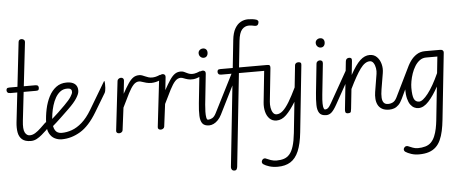

<svg xmlns="http://www.w3.org/2000/svg" viewBox="-90 -1212 4503 1884"><g transform="rotate(-5 2161.0 -270.5)"><path d="M175.5 -1004Q190 -1004 200.2 -995.2Q210.5 -986.5 208.5 -969L121 -205Q111.5 -121.5 129 -89Q146.5 -56.5 176.5 -56.5L183 0Q125.5 0 96.2 -25.8Q67 -51.5 59.2 -95.5Q51.5 -139.5 57.5 -195L146.5 -978Q148 -992 156.2 -998Q164.5 -1004 175.5 -1004ZM339.5 -92.5Q316.5 -71 291.8 -49.8Q267 -28.5 240 -14.2Q213 0 183 0Q168.5 0 162 -8.8Q155.5 -17.5 155 -28Q155 -38.5 160.8 -47.5Q166.5 -56.5 176.5 -56.5Q204.5 -56.5 232 -73.8Q259.5 -91 285.8 -116.5Q312 -142 337 -165.5Q342 -170.5 348 -170.5Q355.5 -170.5 361 -162.8Q366.5 -155 366 -142Q365.5 -131.5 359.8 -118.5Q354 -105.5 339.5 -92.5ZM24 -486Q3 -486 -5 -494.2Q-13 -502.5 -13 -515Q-13 -527 -7.2 -534Q-1.5 -541 18.5 -541H270.5Q291 -541 298 -533.8Q305 -526.5 305 -515Q305 -501 300 -493.5Q295 -486 276 -486Z M491.5 -53Q503 -53 508.8 -42.8Q514.5 -32.5 514 -20.5Q513.5 -9 506.8 0.5Q500 10 486.5 10Q450 10 417 -6.5Q384 -23 364 -61.2Q344 -99.5 346.5 -164.5Q349 -232.5 363.2 -299.2Q377.5 -366 405.5 -420.8Q433.5 -475.5 477 -508.2Q520.5 -541 581 -541Q619.5 -541 644.2 -529Q669 -517 680 -494.5Q691 -472 687.5 -441Q685.5 -418 659.8 -377.2Q634 -336.5 575.5 -280Q535 -241 490.5 -198.8Q446 -156.5 401.5 -118.5L397.5 -186.5Q435 -218.5 471.2 -253.2Q507.5 -288 539.5 -320Q588 -368 606.5 -398Q625 -428 626 -441.5Q627 -448 625.2 -457.2Q623.5 -466.5 613.8 -473.8Q604 -481 579.5 -481Q542 -481 513.8 -460Q485.5 -439 465.8 -404.8Q446 -370.5 433.5 -329.2Q421 -288 415 -247.2Q409 -206.5 408 -173Q407 -116.5 426.5 -84.8Q446 -53 491.5 -53ZM491.5 -53Q540.5 -53 591.2 -71Q642 -89 691.8 -132.8Q741.5 -176.5 787 -252.5L948 -522.5Q950 -525.5 952 -522Q954.5 -516 955.5 -496.8Q956.5 -477.5 955 -456.5Q954 -441 951.2 -427.2Q948.5 -413.5 943.5 -405.5L836 -226.5Q757.5 -95.5 669 -42.8Q580.5 10 486.5 10Q473.5 10 466.5 0.8Q459.5 -8.5 459 -19.5Q459 -32 467 -42.5Q475 -53 491.5 -53Z M1052 0Q1038.5 0 1030.5 -7.2Q1022.5 -14.5 1024 -27L1080.5 -514Q1082 -525.5 1092.8 -533.2Q1103.5 -541 1116 -541Q1128.5 -541 1136.8 -533Q1145 -525 1143.5 -510.5L1129.5 -382Q1162.5 -442 1187.5 -479.2Q1212.5 -516.5 1237.5 -533.8Q1262.5 -551 1295.5 -551Q1308.5 -551 1315 -542.5Q1321.5 -534 1321.5 -523.5Q1321.5 -511 1313.5 -500.2Q1305.5 -489.5 1290 -489.5Q1259.5 -489.5 1234.8 -463Q1210 -436.5 1182.5 -382.8Q1155 -329 1115.5 -247L1087.5 -26.5Q1086 -15 1075.5 -7.5Q1065 0 1052 0ZM1411.5 -464.5Q1383 -464.5 1359.8 -470.8Q1336.5 -477 1319 -483.2Q1301.5 -489.5 1290 -489.5Q1276 -489.5 1269.5 -506.5Q1267.5 -513 1267.2 -520.2Q1267 -527.5 1269.5 -534Q1272 -540.5 1277 -544.5Q1284.5 -551 1295.5 -551Q1311.5 -551 1325.5 -546Q1339.5 -541 1354 -534.2Q1368.5 -527.5 1385.2 -522.2Q1402 -517 1422.5 -517Q1438.5 -517 1457 -521.2Q1475.5 -525.5 1498.5 -535.5Q1501.5 -537 1504 -536Q1510.5 -534 1514 -523.5Q1517.5 -513 1515 -503Q1514 -498 1511.2 -494Q1508.5 -490 1504 -487.5Q1478 -475 1455 -470Q1432 -465 1411.5 -464.5Z M1462 0Q1448.5 0 1440.5 -7.2Q1432.5 -14.5 1434 -27L1490.5 -514Q1492 -525.5 1502.8 -533.2Q1513.5 -541 1526 -541Q1538.5 -541 1546.8 -533Q1555 -525 1553.5 -510.5L1539.5 -382Q1572.5 -442 1597.5 -479.2Q1622.5 -516.5 1647.5 -533.8Q1672.5 -551 1705.5 -551Q1718.5 -551 1725 -542.5Q1731.5 -534 1731.5 -523.5Q1731.5 -511 1723.5 -500.2Q1715.5 -489.5 1700 -489.5Q1669.5 -489.5 1644.8 -463Q1620 -436.5 1592.5 -382.8Q1565 -329 1525.5 -247L1497.5 -26.5Q1496 -15 1485.5 -7.5Q1475 0 1462 0ZM1705.5 -551Q1723 -551 1736.8 -545Q1750.5 -539 1764.2 -531.8Q1778 -524.5 1795.2 -520Q1812.5 -515.5 1836 -518.8Q1859.5 -522 1893.5 -537Q1896.5 -538.5 1899.5 -536Q1904.5 -532 1906.8 -521Q1909 -510 1905.5 -500Q1904.5 -496 1902 -492.8Q1899.5 -489.5 1895.5 -487.5Q1855 -468 1824.2 -465.2Q1793.5 -462.5 1770 -468.8Q1746.5 -475 1729.5 -482.2Q1712.5 -489.5 1700 -489.5Q1696 -489.5 1692.8 -492.8Q1689.5 -496 1687 -501Q1683 -511 1683.5 -524.8Q1684 -538.5 1692 -546Q1698 -551 1705.5 -551Z M1938.5 0Q1893 0 1873 -25.2Q1853 -50.5 1850.8 -101Q1848.5 -151.5 1856.5 -226.5L1886.5 -512Q1888 -526 1898.5 -533.5Q1909 -541 1921.5 -541Q1934.5 -541 1942.5 -533Q1950.5 -525 1949 -509L1917 -206.5Q1913.5 -171.5 1912.8 -137Q1912 -102.5 1916.5 -79.5Q1921 -56.5 1932 -56.5ZM1896.5 -714Q1896.5 -733 1910.2 -745Q1924 -757 1942.5 -757Q1962.5 -757 1973.5 -745Q1984.5 -733 1984.5 -714Q1984.5 -692.5 1973.5 -679Q1962.5 -665.5 1942.5 -665.5Q1924 -665.5 1910.2 -679.2Q1896.5 -693 1896.5 -714ZM1932 -56.5Q1952 -56.5 1973.2 -67.8Q1994.5 -79 2012 -114L2216 -516.5Q2221.5 -528.5 2225.5 -528.5Q2231 -529 2232.2 -511Q2233.5 -493 2231 -469Q2229 -452 2225.8 -434Q2222.5 -416 2215.5 -402.5L2062 -95Q2046.5 -64 2026 -42.8Q2005.5 -21.5 1983 -10.8Q1960.5 0 1938.5 0Q1919 0 1909.5 -9.5Q1900 -19 1900 -30Q1900.5 -40 1908.5 -48.2Q1916.5 -56.5 1932 -56.5Z M2147.5 463Q2129.5 463 2121.5 451.2Q2113.5 439.5 2115 426.5L2246.5 -814Q2254 -884.5 2278 -926Q2302 -967.5 2336 -985.8Q2370 -1004 2407 -1004Q2429 -1004 2449.8 -1001.5Q2470.5 -999 2490.5 -992.5Q2499 -990 2505.5 -980.5Q2512 -971 2505.5 -954Q2499 -936 2485.5 -934.2Q2472 -932.5 2463.5 -935Q2451 -938.5 2438 -940.2Q2425 -942 2412 -942Q2371 -942 2343.2 -910.8Q2315.5 -879.5 2307 -801L2176.5 428Q2175 441 2169.2 452Q2163.5 463 2147.5 463ZM2101 -486Q2081 -486 2073.2 -494.2Q2065.5 -502.5 2065.5 -515Q2065.5 -527 2071.2 -534Q2077 -541 2096 -541H2556.5Q2569 -541 2575 -532.2Q2581 -523.5 2581 -513.5Q2581 -503 2575.8 -494.5Q2570.5 -486 2560.5 -486Z M2602 10Q2560 10 2533.2 -16.8Q2506.5 -43.5 2495.8 -86.5Q2485 -129.5 2490 -178.5L2524.5 -507Q2525.5 -519.5 2532.2 -530.2Q2539 -541 2558 -541Q2577 -541 2582.2 -532.8Q2587.5 -524.5 2586 -509L2551.5 -180.5Q2548.5 -151 2553.2 -121Q2558 -91 2571.5 -70.8Q2585 -50.5 2607.5 -50.5Q2639 -50.5 2669.2 -77.8Q2699.5 -105 2732.8 -160Q2766 -215 2806 -298L2829 -515Q2830 -526 2839 -533.5Q2848 -541 2862 -541Q2876.5 -541 2884.8 -535.2Q2893 -529.5 2891 -513L2822 144.5Q2810 260 2780 330Q2750 400 2699.2 431.5Q2648.5 463 2573.5 463Q2527 463 2490.5 451.5Q2454 440 2433.5 425.5Q2426.5 420 2423.5 413.2Q2420.5 406.5 2421.8 398.5Q2423 390.5 2428.5 382.5Q2434.5 375 2441.2 372.2Q2448 369.5 2454.8 370Q2461.5 370.5 2467.5 374Q2483.5 382 2510.8 391.5Q2538 401 2568.5 401Q2608.5 401 2640.2 390.8Q2672 380.5 2695.8 353.5Q2719.5 326.5 2735.2 276.2Q2751 226 2759.5 146.5L2791.5 -157.5Q2742 -77 2697.5 -33.5Q2653 10 2602 10Z M3091.5 0Q3043 0 3023.8 -28.5Q3004.5 -57 3003.8 -108.2Q3003 -159.5 3010 -226.5L3040 -512Q3041.5 -526 3052 -533.5Q3062.5 -541 3075 -541Q3088 -541 3096 -533Q3104 -525 3102.5 -509L3070.5 -206.5Q3064.5 -149.5 3065.2 -116.8Q3066 -84 3071.5 -70.2Q3077 -56.5 3085 -56.5ZM3050 -714Q3050 -733 3063.8 -745Q3077.5 -757 3096 -757Q3116 -757 3127 -745Q3138 -733 3138 -714Q3138 -692.5 3127 -679Q3116 -665.5 3096 -665.5Q3077.5 -665.5 3063.8 -679.2Q3050 -693 3050 -714ZM3085 -56.5Q3102 -56.5 3114.8 -67.5Q3127.5 -78.5 3147.5 -114L3344 -461Q3351 -473 3353.5 -473Q3358.5 -473.5 3364.5 -460.5Q3370.5 -447.5 3369.5 -425Q3369 -406.5 3365.8 -399Q3362.5 -391.5 3360 -386.5L3197.5 -95Q3168 -42 3144.5 -21Q3121 0 3091.5 0Q3078 0 3071.5 -8.8Q3065 -17.5 3064.5 -28.5Q3064 -39 3069.5 -47.8Q3075 -56.5 3085 -56.5Z M3712 0Q3668.5 0 3641.5 -15.8Q3614.5 -31.5 3601.2 -58Q3588 -84.5 3585.8 -117.2Q3583.5 -150 3589 -184L3618 -360.5Q3622.5 -386.5 3617.8 -416.5Q3613 -446.5 3599.2 -468Q3585.5 -489.5 3562.5 -489.5Q3515 -489.5 3469.2 -427.2Q3423.5 -365 3360 -234L3339.5 -41.5Q3337.5 -25.5 3334.5 -12.8Q3331.5 0 3306.5 0Q3286 0 3281.5 -11.2Q3277 -22.5 3279 -39.5L3328.5 -506Q3330 -518.5 3334.2 -526Q3338.5 -533.5 3346.2 -537.2Q3354 -541 3364.5 -541Q3378 -541 3384.5 -533.8Q3391 -526.5 3389 -508L3374.5 -371Q3428 -469 3472.5 -510Q3517 -551 3566.5 -551Q3609 -551 3637 -523.2Q3665 -495.5 3676.5 -452.2Q3688 -409 3680 -362.5L3653.5 -205Q3645.5 -156.5 3647.5 -123.2Q3649.5 -90 3663.8 -73.2Q3678 -56.5 3705.5 -56.5ZM3705.5 -56.5Q3731.5 -56.5 3753.8 -68Q3776 -79.5 3793 -114L3928.5 -391Q3934.5 -404 3938.5 -405Q3942 -406 3942 -394.5Q3942 -383 3939.5 -364Q3937 -345 3932.5 -323Q3927 -295.5 3920 -269Q3913 -242.5 3907 -230L3843 -95Q3825.5 -57.5 3804.8 -37Q3784 -16.5 3761 -8.2Q3738 0 3712 0Q3693.5 0 3685.2 -9Q3677 -18 3677 -29Q3677.5 -39.5 3684.8 -48Q3692 -56.5 3705.5 -56.5Z M3885 -187.5Q3885 -228.5 3893.8 -276.5Q3902.5 -324.5 3920.5 -371.2Q3938.5 -418 3965.5 -456.5Q3992.5 -495 4028.8 -518Q4065 -541 4111 -541H4260.5Q4272.5 -541 4280 -537Q4287.5 -533 4291 -525.8Q4294.5 -518.5 4293 -507.5L4223.5 146Q4217.5 203 4206.8 253Q4196 303 4178 342.5Q4160 382 4132.5 408Q4104 435.5 4063 449.2Q4022 463 3964.5 463Q3923.5 463 3888.2 451.2Q3853 439.5 3832.5 425.5Q3825.5 420 3822.2 413Q3819 406 3820.2 398.2Q3821.5 390.5 3827.5 383Q3837 371.5 3848.2 371.2Q3859.5 371 3866.5 374.5Q3884 382.5 3909.2 391.8Q3934.5 401 3958 401Q3998 401 4032.2 391.2Q4066.5 381.5 4089.5 358.5Q4113 334.5 4127.5 299.5Q4142 264.5 4150 224.8Q4158 185 4162 148L4197 -185Q4150 -98.5 4100.5 -44.2Q4051 10 3999.5 10Q3978.5 10 3958.2 0.2Q3938 -9.5 3921.2 -32Q3904.5 -54.5 3894.8 -92.8Q3885 -131 3885 -187.5ZM3946.5 -195Q3946.5 -116.5 3961.2 -84.8Q3976 -53 4011.5 -53Q4046 -53 4099.8 -121.5Q4153.5 -190 4210.5 -316L4227.5 -478H4116.5Q4081.5 -478 4053.8 -457.8Q4026 -437.5 4005.8 -404.8Q3985.5 -372 3972.5 -334Q3959.5 -296 3953 -259.2Q3946.5 -222.5 3946.5 -195Z"/></g></svg>

Font: Edu NSW ACT Cursive
Style: Regular
Weight: 400
Designer: Tina and Corey Anderson, Eben Sorkin, Mirko Velimirovic
Foundry: Sorkin Type Co.
Version: Version 2.000